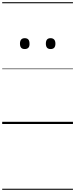

<svg xmlns="http://www.w3.org/2000/svg" viewBox="-20 -1130 685 1750"><path d="M205 -683Q183 -683 172.5 -695.5Q162 -708 162 -732Q162 -757 173 -769.5Q184 -782 205 -782Q228 -782 238.5 -769.5Q249 -757 249 -732Q250 -707 238.5 -695Q227 -683 205 -683ZM441 -683Q419 -683 408.5 -695.5Q398 -708 398 -732Q398 -757 408.5 -769.5Q419 -782 441 -782Q462 -782 473.5 -769.5Q485 -757 485 -732Q485 -707 474 -695Q463 -683 441 -683ZM0 590H645V600H0ZM0 -20H645V0H0ZM0 -505H645V-500H0ZM0 -1110H645V-1100H0Z"/></svg>

Font: Playwrite FR Moderne Guides
Style: Regular
Weight: 400
Designer: Veronika Burian, José Scaglione
Foundry: TypeTogether
Version: Version 1.003